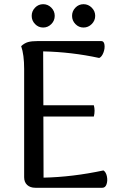

<svg xmlns="http://www.w3.org/2000/svg" viewBox="-20 -888 580 908"><path d="M222.7 -774.2Q206.5 -757.8 184.1 -757.8Q161.6 -757.8 145.8 -774.2Q129.9 -790.5 129.9 -813Q129.9 -835.4 145.8 -851.8Q161.6 -868.2 184.1 -868.2Q206.5 -868.2 222.7 -851.8Q238.8 -835.4 238.8 -813Q238.8 -790.5 222.7 -774.2ZM413.8 -774.2Q397.5 -757.8 375 -757.8Q352.5 -757.8 336.7 -774.2Q320.8 -790.5 320.8 -813Q320.8 -835.4 336.7 -851.8Q352.5 -868.2 375 -868.2Q397.5 -868.2 413.8 -851.8Q430.2 -835.4 430.2 -813Q430.2 -790.5 413.8 -774.2ZM469.2 -82Q481 -74.7 485.4 -54.7Q489.7 -34.7 484.1 -17.3Q478.5 0 463.9 0H147Q123 0 108.6 -13.2Q94.2 -26.4 94.2 -49.8V-562Q94.2 -629.4 80.1 -669.9Q95.7 -684.1 112.5 -689Q129.4 -693.8 159.2 -693.8H459Q471.7 -693.8 474.1 -676.3Q476.6 -658.7 469 -638.9Q461.4 -619.1 449.2 -613.8Q318.4 -642.1 184.1 -645L185.1 -390.1H423.8Q430.7 -364.7 423.8 -336.9H185.1L186 -47.9Q322.8 -50.8 469.2 -82Z"/></svg>

Font: Arima Madurai Medium
Style: Regular
Weight: 500
Designer: Joana Correia and Natanael Gama
Foundry: NDISCOVER
Version: Version 1.019;PS 001.019;hotconv 1.0.88;makeotf.lib2.5.64775